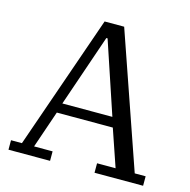

<svg xmlns="http://www.w3.org/2000/svg" viewBox="-103 -799 892 901"><g transform="rotate(15 343.0 -349.0)"><path d="M16 -46H69L296 -698H391L617 -46H670V0H434V-46H524L462 -227H190L128 -46H218V0H16ZM204 -275H447L330 -625H324Z"/></g></svg>

Font: IBM Plex Serif
Style: Regular
Weight: 400
Designer: Mike Abbink, Paul van der Laan, Pieter van Rosmalen
Foundry: Bold Monday
Version: Version 2.6